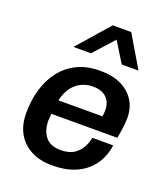

<svg xmlns="http://www.w3.org/2000/svg" viewBox="-140 -858 849 968"><g transform="rotate(20 284.5 -374.0)"><path d="M249 10Q187 10 139.5 -14Q92 -38 65.5 -83.5Q39 -129 39 -195Q39 -263 56.5 -322Q74 -381 108.5 -425.5Q143 -470 194.5 -495.5Q246 -521 315 -521H327Q383 -521 428.5 -500Q474 -479 500.5 -439Q527 -399 527 -342Q527 -330 525.5 -313.5Q524 -297 521 -277Q518 -257 514 -233H160Q159 -224 158 -213Q157 -202 157 -195Q157 -144 183 -110.5Q209 -77 266 -77Q310 -77 337 -95Q364 -113 377.5 -139.5Q391 -166 395 -190H507Q498 -125 463.5 -80Q429 -35 376 -12.5Q323 10 259 10ZM170 -309H406Q408 -320 408.5 -327Q409 -334 409 -341Q409 -385 383.5 -409.5Q358 -434 311 -434Q259 -434 221.5 -402.5Q184 -371 170 -309ZM149 -588 298 -758H397L498 -588H408L311 -745H384L243 -588Z"/></g></svg>

Font: Chivo Medium
Style: Italic
Weight: 500
Italic angle: -8.05°
Designer: Hector Gatti
Foundry: Omnibus-Type
Version: Version 2.002